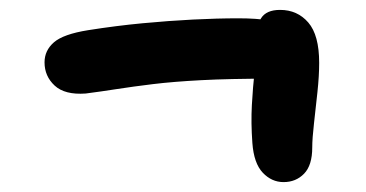

<svg xmlns="http://www.w3.org/2000/svg" viewBox="-20 -523 740 388"><path d="M153 -334Q111 -331 90.5 -350Q70 -369 70 -397Q70 -421 89 -437.5Q108 -454 158 -462Q215 -471 268 -476Q321 -481 370 -483.5Q419 -486 462 -486Q536 -486 568.5 -468Q601 -450 601 -416Q601 -393 584.5 -378.5Q568 -364 526 -364Q444 -364 387 -361Q330 -358 289 -353Q248 -348 216 -343Q184 -338 153 -334ZM553 -155Q529 -155 511 -174Q493 -193 490 -234Q487 -275 489 -311Q491 -347 494.5 -379Q498 -411 497 -443Q497 -469 507.5 -486Q518 -503 546 -503Q581 -503 603 -477.5Q625 -452 625 -396Q625 -370 621.5 -337Q618 -304 614.5 -273.5Q611 -243 611 -225Q611 -189 594.5 -172Q578 -155 553 -155Z"/></svg>

Font: Shantell Sans SemiBold
Style: Regular
Weight: 600
Designer: Stephen Nixon, Anya Danilova, Shantell Martin
Foundry: Arrow Type
Version: Version 1.011;[c5ecc13dd]